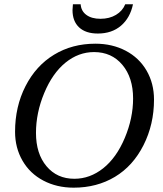

<svg xmlns="http://www.w3.org/2000/svg" viewBox="-20 -866 762 896"><path d="M601.1 -406.2Q601.1 -503.9 551 -563.5Q501 -623 418.9 -623Q346.2 -623 285.4 -573.5Q224.6 -523.9 186.3 -431.6Q147.9 -339.4 147.9 -245.6Q147.9 -148.9 197 -90.3Q246.1 -31.7 327.1 -31.7Q399.9 -31.7 461.7 -80.8Q523.4 -129.9 562.3 -222.2Q601.1 -314.5 601.1 -406.2ZM323.7 9.8Q245.1 9.8 182.4 -23.2Q119.6 -56.2 85 -116.2Q50.3 -176.3 50.3 -251Q50.3 -368.7 99.1 -464.1Q147.9 -559.6 232.4 -610.8Q316.9 -662.1 425.3 -662.1Q503.9 -662.1 566.7 -629.2Q629.4 -596.2 664.1 -536.4Q698.7 -476.6 698.7 -401.4Q698.7 -285.6 649.7 -188.5Q600.6 -91.3 516.4 -40.8Q432.1 9.8 323.7 9.8ZM436.5 -709.5Q379.9 -709.5 349.1 -738.3Q318.4 -767.1 318.4 -818.8L320.3 -846.2H356.4Q358.4 -814.5 383.1 -796.4Q407.7 -778.3 448.7 -778.3Q490.7 -778.3 521.2 -796.6Q551.8 -814.9 564.5 -846.2H600.6Q587.4 -782.7 544.7 -746.1Q502 -709.5 436.5 -709.5Z"/></svg>

Font: Tinos
Style: Italic
Weight: 400
Italic angle: -16.333°
Designer: Steve Matteson
Foundry: Monotype Imaging Inc.
Version: Version 1.32